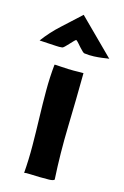

<svg xmlns="http://www.w3.org/2000/svg" viewBox="-171 -811 559 865"><g transform="rotate(15 108.5 -378.0)"><path d="M67 -505Q62 -505 52.5 -506Q43 -507 39 -506V-505Q33 -446 33 -383.5Q33 -321 35 -257Q37 -193 37.5 -128Q38 -63 33 0Q40 -2 61 -1Q82 0 105.5 0.5Q129 1 149 0.5Q169 0 174 -6Q167 -127 170.5 -253Q174 -379 175 -500V-503H158Q126 -502 103 -503Q80 -504 67 -505ZM-54 -594Q-21 -592 -3.5 -591Q14 -590 23.5 -589.5Q33 -589 38.5 -589Q44 -589 53 -590Q57 -591 64 -598Q71 -605 79 -613.5Q87 -622 94 -629.5Q101 -637 105 -639Q110 -636 117 -628Q124 -620 131.5 -611.5Q139 -603 146 -596.5Q153 -590 156 -590Q180 -587 200.5 -588Q221 -589 236.5 -591Q252 -593 261 -594.5Q270 -596 271 -595L108 -757Q64 -716 22 -678Q-20 -640 -54 -594Z"/></g></svg>

Font: Londrina Solid
Style: Regular
Weight: 400
Designer: Marcelo Magalhaes
Foundry: Marcelo Magalhães
Version: Version 1.002